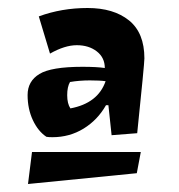

<svg xmlns="http://www.w3.org/2000/svg" viewBox="-20 -729 448 480"><path d="M111 -386Q101 -386 96 -387Q75 -401 62 -429Q49 -457 49 -491.5Q49 -526 78.5 -544Q108 -562 186 -562Q222 -562 242 -559Q242 -585 222 -600.5Q202 -616 172 -616Q142 -616 105 -595L77 -688Q134 -709 199 -709Q264 -709 302.5 -678Q341 -647 341 -583Q341 -570 323 -396L259 -391L251 -466H245Q224 -429 189 -407.5Q154 -386 111 -386ZM322 -296 50 -269 60 -349H332ZM244 -526Q230 -528 204.5 -528Q179 -528 155 -524Q148 -512 148 -491Q148 -470 156 -458Q225 -471 244 -526Z"/></svg>

Font: Joti One
Style: Regular
Weight: 400
Designer: Eduardo Rodriguez Tunni
Foundry: Eduardo Rodriguez Tunni
Version: Version 1.001